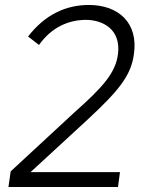

<svg xmlns="http://www.w3.org/2000/svg" viewBox="-20 -753 588 773"><path d="M14 0H455L463 -60H103L331 -270C457 -387 507 -447 519 -534C538 -662 456 -733 338 -733C245 -733 161 -694 93 -606L137 -572C190 -647 261 -673 326 -673C391 -673 468 -637 455 -535C445 -459 394 -402 279 -300L23 -63Z"/></svg>

Font: United Sans ExtraLight
Style: Italic
Weight: 200
Italic angle: -8°
Designer: Pablo Impallari, Rodrigo Fuenzalida (Modified by Dan O. Williams)
Version: Version 1.000;PS 001.000;hotconv 1.0.88;makeotf.lib2.5.64775